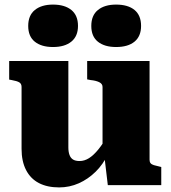

<svg xmlns="http://www.w3.org/2000/svg" viewBox="-20 -807 746 837"><path d="M278 -541V-164Q278 -145 283 -131.5Q288 -118 298.5 -111.5Q309 -105 327 -105Q348 -105 368 -117.5Q388 -130 409.5 -156.5Q431 -183 454 -225L451 -136Q430 -91 397 -58.5Q364 -26 323.5 -8Q283 10 238 10Q186 10 149.5 -9Q113 -28 93.5 -66Q74 -104 74 -158V-428Q74 -442 64 -448Q54 -454 31 -458L20 -460V-541ZM632 -541V-110Q632 -101 636.5 -95.5Q641 -90 651 -87Q661 -84 675 -81L683 -79V0H450L435 -126L427 -132V-428Q427 -442 412 -449Q397 -456 375 -458L360 -461V-541ZM320 -694Q320 -649 291 -625.5Q262 -602 211 -602Q161 -602 132 -625Q103 -648 103 -694Q103 -740 132 -763.5Q161 -787 211 -787Q262 -787 291 -763.5Q320 -740 320 -694ZM595 -694Q595 -649 566.5 -625.5Q538 -602 486 -602Q436 -602 407 -625Q378 -648 378 -694Q378 -740 407 -763.5Q436 -787 486 -787Q538 -787 566.5 -763.5Q595 -740 595 -694Z"/></svg>

Font: Roboto Serif 20pt ExtraBold
Style: Regular
Weight: 800
Version: Version 1.008